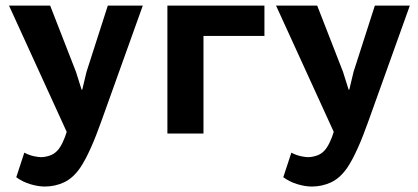

<svg xmlns="http://www.w3.org/2000/svg" viewBox="-20 -477 1494 686"><path d="M12.2 0ZM251.5 -220.2 271.5 -156.7H273.9L289.1 -220.2L365.2 -457H490.2L341.8 -43Q333 -18.6 323.7 5.4Q314.5 29.3 304.7 51Q294.9 72.8 285.2 91.1Q275.4 109.4 266.1 123Q240.7 159.7 208.5 174.6Q176.3 189.5 139.6 189.5Q117.2 189.5 89.4 181.4Q61.5 173.3 38.1 156.2L66.9 68.4Q75.7 73.2 84.7 76.4Q93.8 79.6 101.8 81.3Q109.9 83 116.5 83.7Q123 84.5 126.5 84.5Q140.1 84.5 156.5 79.3Q172.9 74.2 185.1 61Q194.8 50.8 203.9 31.7Q212.9 12.7 218.3 -5.9L12.2 -457H159.2Z M924.8 -348.6H707V0H578.1V-457H924.8Z M966.3 0ZM1205.6 -220.2 1225.6 -156.7H1228L1243.2 -220.2L1319.3 -457H1444.3L1295.9 -43Q1287.1 -18.6 1277.8 5.4Q1268.6 29.3 1258.8 51Q1249 72.8 1239.3 91.1Q1229.5 109.4 1220.2 123Q1194.8 159.7 1162.6 174.6Q1130.4 189.5 1093.8 189.5Q1071.3 189.5 1043.5 181.4Q1015.6 173.3 992.2 156.2L1021 68.4Q1029.8 73.2 1038.8 76.4Q1047.9 79.6 1055.9 81.3Q1064 83 1070.6 83.7Q1077.1 84.5 1080.6 84.5Q1094.2 84.5 1110.6 79.3Q1127 74.2 1139.2 61Q1148.9 50.8 1158 31.7Q1167 12.7 1172.4 -5.9L966.3 -457H1113.3Z"/></svg>

Font: PT Astra Sans
Style: Bold
Weight: 700
Designer: A.Korolkova, I. Chaeva
Foundry: ParaType Ltd
Version: Version 1.001; ttfautohint (v1.6)